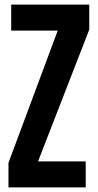

<svg xmlns="http://www.w3.org/2000/svg" viewBox="-20 -820 428 840"><path d="M17 0V-107.5L232.5 -686H29V-800H370.5V-690.5L146.5 -114H355V0Z"/></svg>

Font: Big Shoulders Display Thin ExtraBold
Style: Regular
Weight: 800
Version: Version 2.002